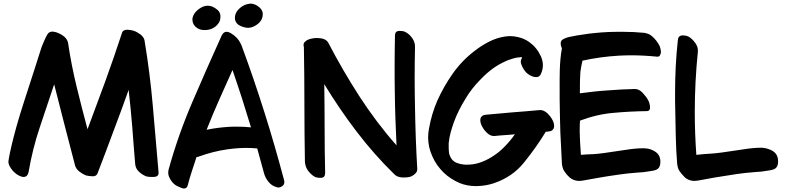

<svg xmlns="http://www.w3.org/2000/svg" viewBox="-20 -999 4440 1085"><path d="M48.8 -38.1C59.6 -25.4 72.3 -14.6 86.9 -6.8C96.7 -2 105.5 1 113.3 1C117.2 1 121.1 0 124 -1C128.9 -2.9 131.8 -5.9 134.8 -9.8C137.7 -14.6 140.6 -20.5 141.6 -27.3C156.2 -112.3 176.8 -196.3 204.1 -277.3C231.4 -359.4 258.8 -441.4 286.1 -522.5C305.7 -445.3 325.2 -369.1 344.7 -293C365.2 -215.8 384.8 -139.6 404.3 -63.5C408.2 -50.8 416 -39.1 428.7 -29.3C441.4 -19.5 453.1 -12.7 465.8 -7.8C474.6 -4.9 486.3 -3.9 502 -2.9H505.9C518.6 -2.9 527.3 -8.8 531.2 -19.5C561.5 -97.7 590.8 -175.8 620.1 -254.9C650.4 -334 678.7 -412.1 707 -491.2C714.8 -421.9 721.7 -351.6 727.5 -281.2C732.4 -210.9 738.3 -140.6 744.1 -70.3C746.1 -53.7 752.9 -40 765.6 -28.3C778.3 -16.6 792 -7.8 807.6 -2C814.5 0 825.2 1 839.8 1H848.6C867.2 0 876 -6.8 876 -21.5V-25.4C865.2 -149.4 854.5 -274.4 843.8 -398.4C833 -522.5 817.4 -646.5 796.9 -769.5C794.9 -782.2 787.1 -793.9 773.4 -804.7C759.8 -814.5 747.1 -821.3 735.4 -825.2C726.6 -828.1 714.8 -830.1 699.2 -831.1C682.6 -830.1 672.9 -825.2 669.9 -814.5C639.6 -722.7 608.4 -630.9 575.2 -540C542 -449.2 508.8 -359.4 474.6 -268.6C453.1 -348.6 432.6 -428.7 413.1 -508.8C393.6 -588.9 377 -671.9 364.3 -758.8C360.4 -774.4 350.6 -788.1 334 -798.8C316.4 -810.5 299.8 -817.4 285.2 -819.3C282.2 -820.3 279.3 -820.3 276.4 -820.3C267.6 -820.3 259.8 -817.4 253.9 -812.5C246.1 -805.7 233.4 -778.3 214.8 -732.4C187.5 -645.5 155.3 -545.9 119.1 -434.6C44.9 -208 27.3 -89.8 27.3 -85.9C27.3 -79.1 29.3 -71.3 32.2 -64.5C36.1 -55.7 42 -46.9 48.8 -38.1Z M968.8 44.9C976.6 50.8 989.3 56.6 1006.8 63.5C1011.7 65.4 1016.6 66.4 1020.5 66.4C1031.2 65.4 1038.1 59.6 1041 47.9C1047.9 21.5 1055.7 -5.9 1064.5 -32.2C1073.2 -58.6 1082 -85.9 1090.8 -112.3H1093.8H1097.7C1099.6 -112.3 1101.6 -113.3 1103.5 -114.3C1157.2 -133.8 1210.9 -147.5 1266.6 -155.3C1301.8 -160.2 1336.9 -163.1 1372.1 -163.1C1392.6 -163.1 1413.1 -162.1 1433.6 -160.2C1440.4 -136.7 1446.3 -113.3 1453.1 -88.9C1460 -65.4 1465.8 -42 1472.7 -17.6C1477.5 -1 1485.4 13.7 1497.1 28.3C1508.8 43 1523.4 52.7 1540 57.6C1544.9 59.6 1548.8 60.5 1553.7 60.5C1561.5 60.5 1568.4 57.6 1575.2 52.7C1583 46.9 1586.9 39.1 1586.9 30.3C1586.9 26.4 1585.9 22.5 1585 17.6C1550.8 -110.4 1514.6 -237.3 1474.6 -363.3C1434.6 -490.2 1391.6 -616.2 1345.7 -740.2C1344.7 -743.2 1343.8 -745.1 1342.8 -747.1L1338.9 -754.9C1328.1 -777.3 1310.5 -795.9 1286.1 -810.5C1276.4 -816.4 1267.6 -819.3 1259.8 -819.3C1249 -819.3 1240.2 -812.5 1233.4 -799.8C1177.7 -675.8 1122.1 -551.8 1068.4 -425.8C1014.6 -300.8 968.8 -171.9 932.6 -40C931.6 -35.2 930.7 -29.3 930.7 -23.4C930.7 -12.7 933.6 -2.9 938.5 6.8C946.3 22.5 956.1 35.2 968.8 44.9ZM1084 -848.6C1097.7 -835.9 1114.3 -829.1 1133.8 -829.1H1136.7C1157.2 -829.1 1175.8 -834 1191.4 -844.7C1202.1 -851.6 1210.9 -861.3 1217.8 -872.1C1222.7 -880.9 1225.6 -891.6 1225.6 -903.3V-910.2C1224.6 -922.9 1219.7 -933.6 1210 -942.4C1201.2 -950.2 1190.4 -957 1179.7 -961.9C1170.9 -964.8 1163.1 -966.8 1154.3 -966.8C1139.6 -966.8 1124 -961.9 1108.4 -951.2C1084 -934.6 1070.3 -915 1067.4 -892.6V-887.7C1067.4 -881.8 1068.4 -876 1070.3 -870.1C1073.2 -862.3 1077.1 -855.5 1084 -848.6ZM1338.9 -852.5C1354.5 -845.7 1369.1 -841.8 1381.8 -841.8H1384.8C1404.3 -842.8 1422.9 -851.6 1441.4 -867.2C1457 -881.8 1464.8 -898.4 1464.8 -917V-922.9C1463.9 -935.5 1458 -946.3 1447.3 -956.1C1436.5 -965.8 1424.8 -972.7 1414.1 -975.6C1409.2 -977.5 1403.3 -978.5 1397.5 -978.5C1394.5 -978.5 1390.6 -978.5 1387.7 -977.5C1377.9 -976.6 1369.1 -973.6 1360.4 -969.7C1343.8 -961.9 1330.1 -950.2 1319.3 -935.5C1311.5 -923.8 1307.6 -912.1 1307.6 -899.4C1307.6 -894.5 1307.6 -890.6 1308.6 -886.7C1312.5 -871.1 1322.3 -859.4 1338.9 -852.5ZM1272.5 -282.2C1230.5 -279.3 1188.5 -274.4 1147.5 -265.6C1169.9 -323.2 1194.3 -379.9 1218.8 -435.5C1243.2 -491.2 1268.6 -547.9 1293.9 -603.5C1312.5 -549.8 1330.1 -496.1 1347.7 -442.4C1365.2 -387.7 1381.8 -333 1398.4 -279.3C1372.1 -282.2 1344.7 -283.2 1318.4 -283.2C1303.7 -283.2 1288.1 -283.2 1272.5 -282.2Z M1718.8 -37.1C1729.5 -22.5 1742.2 -9.8 1756.8 -1C1765.6 3.9 1777.3 5.9 1790 5.9H1794.9C1809.6 4.9 1817.4 -3.9 1817.4 -21.5C1815.4 -104.5 1814.5 -188.5 1814.5 -272.5C1814.5 -356.4 1813.5 -440.4 1812.5 -523.4C1868.2 -431.6 1928.7 -342.8 1994.1 -256.8C2059.6 -170.9 2130.9 -89.8 2208 -14.6C2218.8 -2.9 2234.4 2.9 2253.9 3.9H2264.6C2280.3 3.9 2293.9 2 2305.7 -2.9C2315.4 -7.8 2323.2 -13.7 2330.1 -21.5C2335 -27.3 2337.9 -34.2 2337.9 -41V-46.9C2331.1 -161.1 2327.1 -275.4 2325.2 -389.6C2324.2 -447.3 2323.2 -503.9 2323.2 -561.5C2323.2 -619.1 2324.2 -676.8 2325.2 -734.4V-737.3C2325.2 -752 2320.3 -767.6 2310.5 -782.2C2299.8 -797.9 2287.1 -809.6 2272.5 -817.4C2263.7 -822.3 2252.9 -824.2 2241.2 -824.2H2234.4C2219.7 -823.2 2211.9 -814.5 2211.9 -797.9C2210.9 -738.3 2210 -679.7 2210 -620.1C2210 -576.2 2210 -531.2 2210.9 -487.3C2211.9 -383.8 2215.8 -280.3 2220.7 -177.7C2143.6 -264.6 2074.2 -357.4 2010.7 -455.1C1947.3 -553.7 1888.7 -654.3 1835 -757.8C1828.1 -770.5 1814.5 -779.3 1794.9 -782.2C1787.1 -783.2 1779.3 -784.2 1770.5 -784.2C1759.8 -784.2 1749 -783.2 1738.3 -780.3C1723.6 -777.3 1711.9 -771.5 1703.1 -762.7C1698.2 -757.8 1695.3 -752 1695.3 -745.1C1695.3 -741.2 1696.3 -737.3 1697.3 -732.4C1699.2 -624 1700.2 -516.6 1700.2 -408.2C1700.2 -300.8 1701.2 -193.4 1703.1 -85C1704.1 -68.4 1709 -51.8 1718.8 -37.1Z M2486.3 -24.4C2512.7 1 2543 20.5 2577.1 35.2C2605.5 46.9 2636.7 52.7 2668.9 52.7H2673.8C2708 51.8 2740.2 46.9 2771.5 36.1C2840.8 12.7 2898.4 -26.4 2942.4 -82C2987.3 -137.7 3028.3 -195.3 3064.5 -254.9H3071.3C3074.2 -254.9 3076.2 -254.9 3079.1 -255.9C3087.9 -256.8 3095.7 -258.8 3100.6 -262.7C3105.5 -267.6 3109.4 -272.5 3110.4 -278.3C3111.3 -281.2 3111.3 -285.2 3111.3 -289.1C3111.3 -304.7 3103.5 -322.3 3088.9 -341.8C3070.3 -365.2 3051.8 -377 3033.2 -377H3030.3C2979.5 -372.1 2928.7 -368.2 2877.9 -364.3L2725.6 -350.6C2716.8 -349.6 2710 -347.7 2705.1 -343.8C2700.2 -339.8 2696.3 -335 2695.3 -329.1C2694.3 -326.2 2694.3 -322.3 2694.3 -318.4C2694.3 -302.7 2702.1 -285.2 2716.8 -264.6C2734.4 -242.2 2752 -230.5 2770.5 -230.5H2775.4C2793.9 -232.4 2813.5 -234.4 2832 -235.4C2850.6 -236.3 2870.1 -238.3 2889.6 -240.2C2872.1 -214.8 2852.5 -191.4 2831.1 -169.9C2809.6 -147.5 2785.2 -127.9 2757.8 -111.3C2734.4 -96.7 2709 -85 2682.6 -77.1C2662.1 -71.3 2640.6 -68.4 2618.2 -68.4C2612.3 -68.4 2606.4 -68.4 2600.6 -69.3C2587.9 -70.3 2575.2 -73.2 2562.5 -78.1C2549.8 -83 2540 -89.8 2532.2 -100.6C2523.4 -113.3 2517.6 -127 2516.6 -143.6C2515.6 -154.3 2515.6 -164.1 2515.6 -174.8V-189.5C2517.6 -210.9 2521.5 -231.4 2526.4 -250C2531.2 -268.6 2538.1 -288.1 2544.9 -308.6C2561.5 -353.5 2583 -396.5 2608.4 -437.5C2632.8 -479.5 2662.1 -516.6 2696.3 -550.8C2715.8 -571.3 2737.3 -590.8 2760.7 -608.4C2784.2 -626 2809.6 -640.6 2835.9 -652.3C2845.7 -657.2 2855.5 -661.1 2866.2 -664.1C2877 -668 2887.7 -670.9 2898.4 -672.9C2903.3 -673.8 2909.2 -674.8 2915 -674.8C2918 -675.8 2919.9 -675.8 2922.9 -675.8C2925.8 -675.8 2927.7 -675.8 2930.7 -674.8C2930.7 -673.8 2929.7 -671.9 2928.7 -669.9C2927.7 -668 2926.8 -667 2926.8 -666C2923.8 -661.1 2922.9 -655.3 2922.9 -650.4C2922.9 -645.5 2923.8 -640.6 2925.8 -635.7C2929.7 -625 2934.6 -615.2 2939.5 -607.4C2945.3 -598.6 2952.1 -589.8 2960.9 -583C2968.8 -576.2 2977.5 -571.3 2988.3 -567.4C2995.1 -564.5 3001 -563.5 3007.8 -563.5H3014.6C3023.4 -564.5 3030.3 -569.3 3035.2 -578.1C3043.9 -595.7 3047.9 -613.3 3047.9 -630.9C3047.9 -647.5 3043.9 -663.1 3037.1 -679.7C3021.5 -713.9 3000 -740.2 2971.7 -760.7C2951.2 -775.4 2928.7 -785.2 2904.3 -790C2890.6 -793 2877 -794.9 2863.3 -794.9C2852.5 -794.9 2840.8 -793.9 2830.1 -792C2799.8 -787.1 2770.5 -777.3 2742.2 -762.7C2713.9 -748 2687.5 -731.4 2664.1 -712.9C2616.2 -676.8 2574.2 -633.8 2539.1 -584C2503.9 -534.2 2474.6 -482.4 2450.2 -427.7C2429.7 -379.9 2414.1 -328.1 2404.3 -272.5C2401.4 -255.9 2399.4 -240.2 2399.4 -223.6C2399.4 -185.5 2407.2 -149.4 2423.8 -114.3C2438.5 -80.1 2460 -50.8 2486.3 -24.4Z M3235.4 21.5C3241.2 22.5 3247.1 23.4 3253.9 23.4C3269.5 23.4 3286.1 18.6 3355.5 6.8C3391.6 0 3432.6 -5.9 3479.5 -12.7C3510.7 -17.6 3543.9 -20.5 3579.1 -23.4C3604.5 -24.4 3630.9 -27.3 3657.2 -32.2C3691.4 -37.1 3710.9 -43.9 3711.9 -83V-85C3711.9 -111.3 3701.2 -131.8 3678.7 -144.5C3662.1 -154.3 3646.5 -159.2 3630.9 -160.2C3625 -161.1 3618.2 -161.1 3611.3 -161.1C3586.9 -161.1 3552.7 -158.2 3510.7 -151.4C3417 -136.7 3357.4 -128.9 3333 -127.9C3307.6 -127 3284.2 -126 3262.7 -124C3258.8 -172.9 3256.8 -216.8 3255.9 -254.9C3255.9 -293 3256.8 -314.5 3257.8 -317.4C3323.2 -341.8 3386.7 -356.4 3448.2 -361.3C3509.8 -367.2 3572.3 -370.1 3633.8 -371.1H3635.7C3647.5 -371.1 3653.3 -377.9 3653.3 -390.6V-396.5C3651.4 -413.1 3647.5 -425.8 3640.6 -436.5C3633.8 -449.2 3623 -461.9 3610.4 -475.6C3597.7 -489.3 3583 -496.1 3567.4 -496.1C3516.6 -495.1 3466.8 -492.2 3417 -488.3C3367.2 -485.4 3314.5 -479.5 3256.8 -471.7C3256.8 -530.3 3257.8 -570.3 3259.8 -592.8C3262.7 -614.3 3266.6 -635.7 3271.5 -656.2C3338.9 -670.9 3408.2 -680.7 3479.5 -684.6C3502 -685.5 3523.4 -686.5 3545.9 -686.5C3594.7 -686.5 3644.5 -683.6 3694.3 -678.7H3696.3C3701.2 -678.7 3706.1 -680.7 3709 -685.5C3711.9 -691.4 3713.9 -696.3 3714.8 -701.2V-706.1C3714.8 -711.9 3713.9 -718.8 3711.9 -725.6C3710 -734.4 3707 -742.2 3702.1 -749C3693.4 -763.7 3682.6 -778.3 3668 -791C3657.2 -801.8 3644.5 -808.6 3629.9 -811.5C3627 -812.5 3624 -812.5 3621.1 -813.5C3580.1 -817.4 3539.1 -819.3 3499 -819.3H3481.4C3434.6 -819.3 3388.7 -817.4 3342.8 -812.5C3319.3 -810.5 3296.9 -807.6 3274.4 -803.7C3252 -800.8 3228.5 -796.9 3206.1 -792C3187.5 -789.1 3171.9 -783.2 3159.2 -775.4C3152.3 -770.5 3148.4 -763.7 3148.4 -753.9C3148.4 -746.1 3150.4 -736.3 3155.3 -725.6C3140.6 -646.5 3142.6 -557.6 3142.6 -498V-439.5C3143.6 -377 3144.5 -314.5 3146.5 -252C3149.4 -189.5 3152.3 -130.9 3155.3 -75.2C3156.2 -67.4 3157.2 -58.6 3160.2 -49.8C3163.1 -39.1 3170.9 -27.3 3182.6 -12.7L3200.2 4.9C3211.9 13.7 3223.6 19.5 3235.4 21.5Z M3830.1 -18.6 3851.6 4.9C3863.3 13.7 3875 19.5 3886.7 21.5C3891.6 22.5 3897.5 23.4 3903.3 23.4C3922.9 23.4 3951.2 15.6 4020.5 3.9C4056.6 -2 4097.7 -8.8 4144.5 -15.6C4175.8 -20.5 4209 -23.4 4244.1 -26.4C4269.5 -27.3 4295.9 -30.3 4322.3 -35.2C4356.4 -40 4377 -46.9 4377 -85.9V-87.9C4377 -115.2 4366.2 -134.8 4343.8 -147.5C4327.1 -156.2 4311.5 -161.1 4295.9 -163.1C4290 -164.1 4283.2 -164.1 4276.4 -164.1C4252 -164.1 4217.8 -161.1 4175.8 -154.3C4082 -139.6 4022.5 -131.8 3998 -130.9C3973.6 -129.9 3945.3 -127 3915 -124C3909.2 -205.1 3906.2 -285.2 3906.2 -366.2C3906.2 -480.5 3912.1 -593.8 3923.8 -708V-714.8C3923.8 -728.5 3918.9 -742.2 3909.2 -755.9C3897.5 -772.5 3884.8 -784.2 3871.1 -792C3861.3 -796.9 3850.6 -798.8 3839.8 -798.8H3833C3819.3 -796.9 3811.5 -788.1 3810.5 -771.5C3799.8 -674.8 3794.9 -576.2 3794.9 -475.6V-427.7L3798.8 -228.5C3799.8 -174.8 3802.7 -123 3806.6 -75.2C3807.6 -67.4 3808.6 -58.6 3811.5 -49.8C3814.5 -39.1 3821.3 -29.3 3830.1 -18.6Z"/></svg>

Font: ChillSide Comic
Style: Regular
Weight: 400
Designer: Koroletov, Abay Emes
Version: Version 1.000